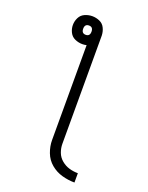

<svg xmlns="http://www.w3.org/2000/svg" viewBox="-168 -818 835 1085"><g transform="rotate(20 250.0 -276.0)"><path d="M420 183Q382 183 344.5 172.5Q307 162 277 137Q247 112 233 75Q219 38 219 0V-570Q207 -567 194 -567Q171 -567 149.5 -576.5Q128 -586 117.5 -607Q107 -628 107 -651Q107 -674 117.5 -695Q128 -716 149.5 -725.5Q171 -735 194 -735Q217 -735 238.5 -725.5Q260 -716 270 -695Q280 -675 281 -651V0Q281 27 290.5 52Q300 77 321 94.5Q342 112 367.5 119.5Q393 127 420 127ZM194 -623Q219 -623 219 -651Q219 -679 194 -679Q169 -679 169 -651Q169 -623 194 -623Z"/></g></svg>

Font: Iosevka SS01 Light
Style: Regular
Weight: 300
Monospace: yes
Designer: Belleve Invis
Foundry: Belleve Invis
Version: 2.3.3; ttfautohint (v1.8.3)